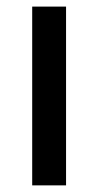

<svg xmlns="http://www.w3.org/2000/svg" viewBox="-20 -559 295 579"><path d="M179.2 0V-539.1H77.1V0Z"/></svg>

Font: Winston
Style: Regular
Weight: 400
Designer: Vernon Adams, Kim Jin-seong, David Berlow, Cristiano Sobral
Foundry: The Winston Project Authors
Version: Version 3.004